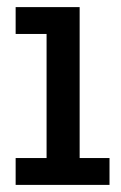

<svg xmlns="http://www.w3.org/2000/svg" viewBox="-20 -520 340 540"><path d="M24 0V-75.5H111V-424.5H24V-500H204V-75.5H288V0Z"/></svg>

Font: Trispace Condensed
Style: Regular
Weight: 400
Width: 3
Designer: Tyler Finck
Foundry: Etcetera Type Company
Version: Version 1.210; ttfautohint (v1.8.3)